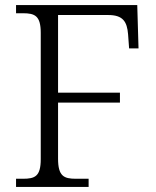

<svg xmlns="http://www.w3.org/2000/svg" viewBox="-20 -734 612 754"><path d="M43 0H328V-32H278C231 -32 208 -42 208 -111V-331H451V-370H208V-675H405C463 -675 479 -649 483 -599L487 -544H524L519 -714H43V-682H70C117 -682 140 -672 140 -605V-109C140 -41 117 -32 70 -32H43Z"/></svg>

Font: Noto Serif Light
Style: Regular
Weight: 300
Designer: Monotype Design Team
Foundry: Monotype Imaging Inc.
Version: Version 2.013